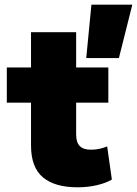

<svg xmlns="http://www.w3.org/2000/svg" viewBox="-20 -787 583 817"><path d="M543 -767 486 -540H347L369 -767ZM436 -164 456 -23Q431 -8 392.5 1Q354 10 310 10Q213 10 162.5 -32.5Q112 -75 112 -168V-350H9V-500H112V-650H304V-500H441V-350H304V-215Q304 -181 319.5 -165.5Q335 -150 366 -150Q387 -150 404.5 -154Q422 -158 436 -164Z"/></svg>

Font: Prodigy Sans ExtraBold
Style: Regular
Weight: 800
Designer: Wei Huang
Foundry: Wei Huang
Version: Version 1.003; ttfautohint (v1.8.3)